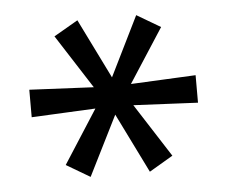

<svg xmlns="http://www.w3.org/2000/svg" viewBox="-37 -756 535 452"><g transform="rotate(-5 230.5 -530.0)"><path d="M160 -345 104 -378 192 -515 199 -505 34 -497V-562L199 -554L192 -545L104 -682L161 -715L233 -569H228L300 -715L356 -682L268 -546L261 -554L427 -562V-497L262 -505L268 -515L356 -378L300 -345L228 -491H233Z"/></g></svg>

Font: Nunito Sans 10pt
Style: Regular
Weight: 400
Designer: Vernon Adams
Foundry: Vernon Adams
Version: Version 3.101;gftools[0.9.27]